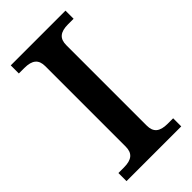

<svg xmlns="http://www.w3.org/2000/svg" viewBox="-220 -760 821 821"><g transform="rotate(-45 190.5 -350.0)"><path d="M254 -107V-593C254 -633 275 -651 323 -651H356V-700H25V-651H58C106 -651 127 -633 127 -593V-107C127 -67 106 -49 58 -49H25V0H356V-49H323C275 -49 254 -67 254 -107Z"/></g></svg>

Font: LT Superior Serif Semibold
Style: Regular
Weight: 600
Designer: Daniel Lyons
Foundry: LyonsType
Version: Version 2.120;FEAKit 1.0